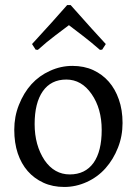

<svg xmlns="http://www.w3.org/2000/svg" viewBox="-20 -723 538 755"><path d="M116.2 -234.9Q116.2 -151.9 155.3 -92.8Q193.8 -37.1 254.4 -37.1Q314.9 -37.1 347.7 -82.5Q379.9 -127.9 379.9 -211.9Q379.9 -295.9 340.3 -353Q300.8 -410.2 240.7 -410.2Q180.7 -410.2 148.4 -364.3Q116.2 -318.4 116.2 -234.9ZM232.9 12.2Q187 12.2 150.9 -4.4Q77.6 -38.1 49.8 -120.1Q36.1 -161.1 36.1 -212.9Q36.1 -264.6 54.2 -310.1Q92.3 -406.7 176.3 -444.3Q218.8 -463.9 264.6 -463.9Q310.5 -463.9 346.7 -447.3Q418.9 -413.6 447.3 -332Q461.9 -291 461.9 -239.3Q461.9 -187.5 443.8 -142.1Q425.8 -96.2 395 -61.5Q364.3 -26.9 321.3 -7.3Q278.3 12.2 232.9 12.2ZM257.8 -703.1Q352.1 -596.7 396 -549.8L381.8 -527.8L373 -526.9Q337.9 -557.6 304.7 -583Q271.5 -608.4 251 -624Q230 -607.9 197.3 -583.5Q164.6 -559.1 128.9 -526.9L120.1 -527.8L106 -549.8Q191.9 -643.1 244.1 -703.1Z"/></svg>

Font: Alegreya-Regular
Style: Regular
Weight: 400
Designer: Juan Pablo del Peral
Foundry: Juan Pablo del Peral
Version: Version 1.003